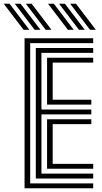

<svg xmlns="http://www.w3.org/2000/svg" viewBox="-81 -1004 545 1024"><path d="M50 0V-800H416V-774H80V-26H416V0ZM110 -52V-748H416V-722H140V-420H406V-394H140V-78H416V-52ZM170 -446V-696H416V-670H200V-472H406V-446ZM170 -104V-368H406V-342H200V-130H416V-104ZM162.8 -845 56.8 -984H87.8L193.8 -845ZM44.8 -845 -61.2 -984H-30.2L75.8 -845ZM103.8 -845 -2.2 -984H28.8L134.8 -845ZM399.2 -845 293.2 -984H324.2L430.2 -845ZM281.2 -845 175.2 -984H206.2L312.2 -845ZM340.2 -845 234.2 -984H265.2L371.2 -845Z"/></svg>

Font: Big Shoulders Inline Text Black
Style: Regular
Weight: 900
Designer: Patric King
Foundry: XO Type Co
Version: Version 1.000